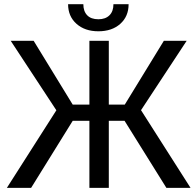

<svg xmlns="http://www.w3.org/2000/svg" viewBox="-20 -908 948 928"><path d="M582 -324.2H505.9V0H412.1V-324.2H331.5L130.4 0H13.2L252.4 -375L31.7 -710.9H142.6L331.5 -402.3H412.1V-710.9H505.9V-402.3H583L772 -710.9H882.3L661.6 -375.5L900.9 0H784.2ZM601.6 -887.7Q601.6 -828.6 561.3 -792.7Q521 -756.8 455.6 -756.8Q390.1 -756.8 349.6 -793Q309.1 -829.1 309.1 -887.7H382.8Q382.8 -853.5 401.4 -834.2Q419.9 -814.9 455.6 -814.9Q489.7 -814.9 509 -834Q528.3 -853 528.3 -887.7Z"/></svg>

Font: SteelSelectRoboto
Style: Roboto-Regular
Weight: 400
Designer: Google
Version: Version 2.137; 2017